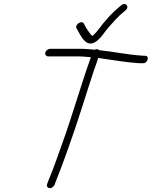

<svg xmlns="http://www.w3.org/2000/svg" viewBox="-20 -888 777 984"><path d="M372.4 -742 378.1 -733C381.2 -727 384.5 -720.7 388.1 -714C401.3 -693.2 426.9 -643.5 471.9 -675C499.2 -693.4 514.9 -723.8 537.3 -749C561.7 -776.5 586.7 -805.6 615 -828C621.5 -833.2 629.8 -839 632.2 -848C636.1 -862.9 619.4 -875.1 602.9 -862C575.9 -840.6 546.7 -813.8 524 -786C500.2 -760.4 480.5 -725.4 453.5 -704C452.3 -704.7 450.9 -705.7 449.3 -707C436.3 -721.4 423.7 -740.4 414.6 -758L410 -767C398.8 -786.5 361.1 -761.8 372.4 -742ZM227 -599H378C395.3 -599 413.4 -598 432.2 -596C436.8 -596 441.4 -595.7 445.9 -595C396.7 -458.9 351 -296.3 299.1 -153C274.7 -85.2 253.3 -21.6 228.6 36L221.6 55C219.5 60.3 219.6 65 221.9 69C229.9 82.9 251.3 75.6 259.3 60L266.3 41C270.7 29 275.8 16 281.5 2C299.1 -41.6 318 -96 337 -149C379.1 -265.2 422 -408.9 460 -523C469.4 -551.2 476.4 -566.5 482.9 -591C485.5 -591 488.1 -590.7 490.6 -590C556.4 -580.9 626.8 -567.8 693.8 -564H711.8C735.6 -560.9 749.2 -602 723.7 -602L706 -603C633.4 -607.6 559.7 -623.6 487.3 -631C484.9 -634.3 481 -636 475.7 -636C472.3 -636 469.1 -635 465.9 -633L446.4 -635C426.3 -637 406.8 -638 388.2 -638H237.2C226.9 -638 214.7 -628.6 212.1 -618.5C209.4 -608.4 216.7 -599 227 -599Z"/></svg>

Font: Just Breathe
Style: Obl5
Weight: 400
Foundry: Cannot Into Space Fonts
Version: Version 0.72